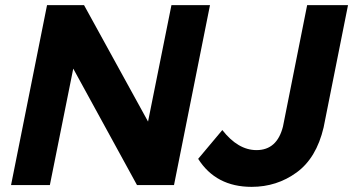

<svg xmlns="http://www.w3.org/2000/svg" viewBox="-20 -720 1374 747"><path d="M959 7Q820 7 751 -102L845 -214Q906 -136 978 -136Q1058 -136 1081 -228L1175 -700H1334L1239 -224Q1211 -105 1134 -49Q1057 7 959 7ZM657 0H513L265 -453L174 0H23L163 -700H307L556 -247L647 -700H797Z"/></svg>

Font: Argentum Sans SemiBold
Style: Italic
Weight: 600
Italic angle: -11°
Designer: Julieta Ulanovsky (font), Cristiano Sobral (main changes and remaster)
Foundry: Julieta Ulanovsky (font), Cristiano Sobral (main changes and remaster)
Version: Version 2.007;June 15, 2022;FontCreator 14.0.0.2814 64-bit; 